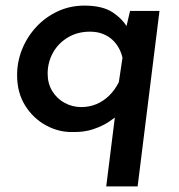

<svg xmlns="http://www.w3.org/2000/svg" viewBox="-20 -462 640 685"><path d="M238 9Q190 10 144.5 -14.5Q99 -39 70 -85Q41 -131 41 -194Q41 -242 59 -286.5Q77 -331 109.5 -366Q142 -401 186 -421.5Q230 -442 281 -442Q346 -442 382.5 -417.5Q419 -393 436 -361L426 -346L444 -423H549L471 203H359L397 -101L425 -76Q420 -70 406 -56.5Q392 -43 368.5 -27.5Q345 -12 312.5 -1Q280 10 238 9ZM270 -80Q299 -80 324 -90.5Q349 -101 369.5 -121Q390 -141 404 -169L417 -256Q413 -274 404 -290.5Q395 -307 381 -320Q367 -333 347 -341Q327 -349 301 -349Q256 -349 221.5 -328Q187 -307 168.5 -273Q150 -239 150 -199Q150 -164 166.5 -137Q183 -110 210.5 -95Q238 -80 270 -80Z"/></svg>

Font: Josefin Sans Thin SemiBold
Style: Italic
Weight: 600
Italic angle: -7°
Version: Version 2.000